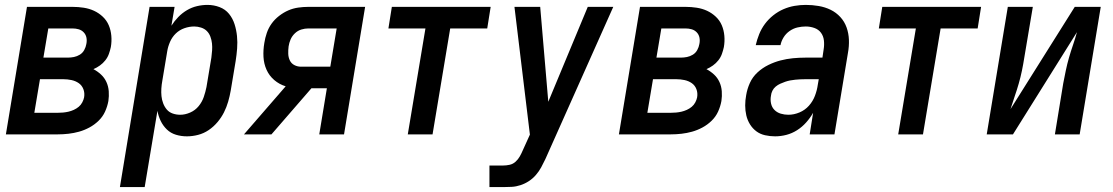

<svg xmlns="http://www.w3.org/2000/svg" viewBox="-20 -548 4540 783"><path d="M4 0 90 -520H276Q299 -520 321.5 -516.5Q344 -513 363.5 -504Q383 -495 399 -480Q415 -465 423.5 -445Q432 -425 434 -402Q436 -379 432 -356Q429 -342 424 -328Q419 -314 409.5 -302Q400 -290 387.5 -281Q375 -272 361 -266Q378 -257 392 -244Q406 -231 414 -213.5Q422 -196 423.5 -176Q425 -156 422 -136Q418 -114 408.5 -93Q399 -72 382 -55.5Q365 -39 344.5 -28Q324 -17 302.5 -11Q281 -5 259 -2.5Q237 0 215 0ZM157 -313H256Q269 -313 281.5 -315.5Q294 -318 305.5 -325Q317 -332 323.5 -344Q330 -356 332 -368Q335 -382 332.5 -394.5Q330 -407 321.5 -416Q313 -425 301 -428.5Q289 -432 276 -432H177ZM120 -88H215Q226 -88 237 -89Q248 -90 259 -92.5Q270 -95 281 -100Q292 -105 301 -112.5Q310 -120 315.5 -130.5Q321 -141 323 -151Q326 -169 320 -184.5Q314 -200 301 -209Q288 -218 271.5 -221.5Q255 -225 238 -225H143Z M469 215 590 -520H692L679 -443Q691 -462 707 -478.5Q723 -495 742.5 -506.5Q762 -518 783.5 -523Q805 -528 826 -528Q852 -528 875.5 -519Q899 -510 914 -491.5Q929 -473 936.5 -449.5Q944 -426 946.5 -401Q949 -376 947 -350Q945 -324 941 -299L921 -179Q917 -156 910.5 -133.5Q904 -111 893.5 -90Q883 -69 867 -50Q851 -31 831 -17.5Q811 -4 788 2Q765 8 742 8Q719 8 697.5 1.5Q676 -5 660.5 -20Q645 -35 635.5 -54.5Q626 -74 622 -96L570 215ZM715 -80Q735 -80 755.5 -89Q776 -98 790 -115Q804 -132 811 -152.5Q818 -173 822 -193L842 -313Q844 -328 845 -342.5Q846 -357 844.5 -371Q843 -385 838 -398.5Q833 -412 823.5 -421.5Q814 -431 800 -435.5Q786 -440 772 -440Q752 -440 732 -433Q712 -426 697 -411.5Q682 -397 673.5 -377.5Q665 -358 662 -339L642 -219Q639 -203 638 -187Q637 -171 638.5 -156Q640 -141 645.5 -126.5Q651 -112 660.5 -101Q670 -90 684.5 -85Q699 -80 715 -80Z M975 0 1145 -196Q1119 -204 1098.5 -221.5Q1078 -239 1067 -263.5Q1056 -288 1054.5 -316Q1053 -344 1058 -373Q1061 -393 1068 -413.5Q1075 -434 1087.5 -451.5Q1100 -469 1118 -483Q1136 -497 1155.5 -505.5Q1175 -514 1196 -517Q1217 -520 1237 -520H1469L1383 0H1282L1313 -188H1250L1087 0ZM1208 -276H1327L1353 -432H1237Q1223 -432 1208.5 -427.5Q1194 -423 1182.5 -412Q1171 -401 1165 -387Q1159 -373 1157 -359Q1155 -344 1155.5 -329Q1156 -314 1162 -301.5Q1168 -289 1180.5 -282.5Q1193 -276 1208 -276Z M1643 0 1715 -432H1564L1578 -520H1981L1967 -432H1816L1744 0Z M1976 215V127H2032Q2045 127 2058.5 124Q2072 121 2082.5 111.5Q2093 102 2100 89.5Q2107 77 2112 65L2141 1L2078 -520H2183L2216 -133L2377 -520H2481L2204 101Q2196 118 2187 134.5Q2178 151 2165.5 165.5Q2153 180 2137 190.5Q2121 201 2103 207Q2085 213 2067 214Q2049 215 2032 215Z M2504 0 2590 -520H2776Q2799 -520 2821.5 -516.5Q2844 -513 2863.5 -504Q2883 -495 2899 -480Q2915 -465 2923.5 -445Q2932 -425 2934 -402Q2936 -379 2932 -356Q2929 -342 2924 -328Q2919 -314 2909.5 -302Q2900 -290 2887.5 -281Q2875 -272 2861 -266Q2878 -257 2892 -244Q2906 -231 2914 -213.5Q2922 -196 2923.5 -176Q2925 -156 2922 -136Q2918 -114 2908.5 -93Q2899 -72 2882 -55.5Q2865 -39 2844.5 -28Q2824 -17 2802.5 -11Q2781 -5 2759 -2.5Q2737 0 2715 0ZM2657 -313H2756Q2769 -313 2781.5 -315.5Q2794 -318 2805.5 -325Q2817 -332 2823.5 -344Q2830 -356 2832 -368Q2835 -382 2832.5 -394.5Q2830 -407 2821.5 -416Q2813 -425 2801 -428.5Q2789 -432 2776 -432H2677ZM2620 -88H2715Q2726 -88 2737 -89Q2748 -90 2759 -92.5Q2770 -95 2781 -100Q2792 -105 2801 -112.5Q2810 -120 2815.5 -130.5Q2821 -141 2823 -151Q2826 -169 2820 -184.5Q2814 -200 2801 -209Q2788 -218 2771.5 -221.5Q2755 -225 2738 -225H2643Z M3141 8Q3120 8 3100 3.5Q3080 -1 3064.5 -12.5Q3049 -24 3038.5 -41Q3028 -58 3023.5 -77.5Q3019 -97 3019 -118Q3019 -139 3023 -160Q3027 -185 3038 -209.5Q3049 -234 3069 -252.5Q3089 -271 3113.5 -283Q3138 -295 3163 -301.5Q3188 -308 3213.5 -310.5Q3239 -313 3265 -313H3334L3339 -347Q3342 -365 3340 -383Q3338 -401 3328 -414.5Q3318 -428 3301 -434Q3284 -440 3266 -440Q3249 -440 3232 -436Q3215 -432 3200 -421.5Q3185 -411 3175.5 -395.5Q3166 -380 3163 -364H3062Q3067 -386 3076 -408.5Q3085 -431 3099.5 -450.5Q3114 -470 3133.5 -485.5Q3153 -501 3175 -510.5Q3197 -520 3220 -524Q3243 -528 3266 -528Q3293 -528 3319 -523.5Q3345 -519 3367.5 -508Q3390 -497 3407 -478.5Q3424 -460 3432.5 -436Q3441 -412 3442 -385.5Q3443 -359 3438 -332L3383 0H3282L3296 -88Q3284 -67 3267.5 -48.5Q3251 -30 3230.5 -17Q3210 -4 3187 2Q3164 8 3141 8ZM3195 -80Q3218 -80 3240.5 -89.5Q3263 -99 3279 -117Q3295 -135 3303.5 -157.5Q3312 -180 3315 -202L3319 -225H3265Q3254 -225 3244 -224.5Q3234 -224 3223.5 -223Q3213 -222 3202.5 -220Q3192 -218 3182 -214.5Q3172 -211 3162 -206.5Q3152 -202 3143.5 -195Q3135 -188 3130 -178Q3125 -168 3124 -157Q3121 -141 3124.5 -125.5Q3128 -110 3138.5 -99.5Q3149 -89 3164 -84.5Q3179 -80 3195 -80Z M3643 0 3715 -432H3564L3578 -520H3981L3967 -432H3816L3744 0Z M4004 0 4090 -520H4192L4157 -312Q4153 -286 4147.5 -259.5Q4142 -233 4134.5 -207Q4127 -181 4118 -155Q4109 -129 4101 -103L4363 -520H4469L4383 0H4282L4316 -208Q4321 -234 4326.5 -260.5Q4332 -287 4339.5 -313Q4347 -339 4356 -365Q4365 -391 4372 -417L4111 0Z"/></svg>

Font: Iosevka SS04 Semibold Oblique
Style: Regular
Weight: 600
Italic angle: -9°
Monospace: yes
Designer: Belleve Invis
Foundry: Belleve Invis
Version: Version 19.0.0; ttfautohint (v1.8.4)